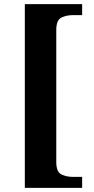

<svg xmlns="http://www.w3.org/2000/svg" viewBox="-20 -780 454 928"><path d="M100 128V-760H377V-707H334Q300 -707 276 -694.5Q252 -682 252 -635V3Q252 50 276 62.5Q300 75 334 75H377V128Z"/></svg>

Font: Noto Naskh Arabic UI
Style: Regular
Weight: 400
Designer: Monotype Design Team, David Williams, Mohamad Dakak and Nizar Qandah
Foundry: Monotype Imaging Inc.
Version: Version 2.014